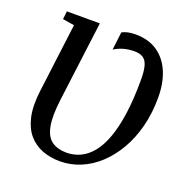

<svg xmlns="http://www.w3.org/2000/svg" viewBox="-135 -876 974 1009"><g transform="rotate(20 352.0 -371.5)"><path d="M306.5 10Q253 10 207.8 -7.2Q162.5 -24.5 131 -61Q99.5 -97.5 86.2 -156.8Q73 -216 83.5 -300L132.5 -687.5L67.5 -698L72.5 -743H257L199.5 -293.5Q187.5 -197.5 198.8 -143.2Q210 -89 242 -66.8Q274 -44.5 323.5 -44.5Q364.5 -44.5 400.8 -61.5Q437 -78.5 466.5 -114.5Q496 -150.5 517.2 -208.5Q538.5 -266.5 550 -348.2Q561.5 -430 561.5 -538Q561.5 -589.5 553 -617.5Q544.5 -645.5 526 -656.5Q507.5 -667.5 478 -667.5Q446.5 -667.5 418.2 -659.5Q390 -651.5 367 -636.5L379 -737Q391.5 -744 409.8 -748.5Q428 -753 454.5 -753Q526.5 -753 576.5 -719Q626.5 -685 652.5 -623.8Q678.5 -562.5 678.5 -481Q678.5 -393.5 659 -318Q639.5 -242.5 604.2 -182Q569 -121.5 522.5 -78.5Q476 -35.5 420.8 -12.8Q365.5 10 306.5 10Z"/></g></svg>

Font: Merriweather 20pt Medium
Style: Italic
Weight: 500
Italic angle: -7.8°
Version: Version 2.101